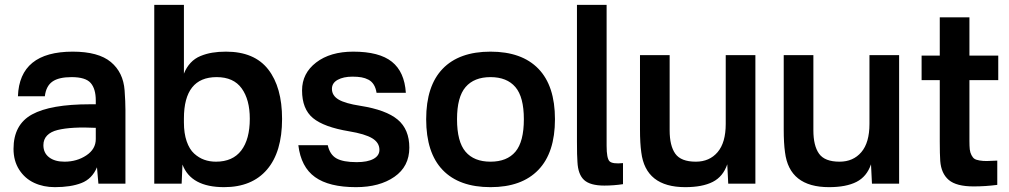

<svg xmlns="http://www.w3.org/2000/svg" viewBox="-20 -750 4120 784"><path d="M276.9 -539.1Q381.8 -539.1 432.6 -496.8Q483.4 -454.6 488.8 -380.9Q492.2 -334 492.2 -300.8V0H381.8L376 -66.9Q356 -19.5 312.7 -2.7Q269.5 14.2 204.1 14.2Q157.2 14.2 119.4 -3.4Q81.5 -21 58.3 -57.1Q35.2 -93.3 35.2 -142.1Q35.2 -241.2 110.8 -282.7Q186.5 -324.2 347.2 -324.2H371.1V-339.8Q371.1 -387.2 350.3 -411.1Q329.6 -435.1 272 -435.1Q219.7 -435.1 193.8 -416.7Q168 -398.4 163.1 -356.9H53.2Q59.6 -539.1 276.9 -539.1ZM157.2 -157.2Q157.2 -125.5 180.4 -107.7Q203.6 -89.8 243.2 -89.8Q293.9 -89.8 332.5 -115.5Q371.1 -141.1 371.1 -182.1V-228Q322.3 -230.5 282.7 -228.3Q243.2 -226.1 215.3 -219.2Q187.5 -212.4 172.4 -196.8Q157.2 -181.2 157.2 -157.2Z M731 -730V-449.2Q741.2 -475.1 758.3 -493.4Q775.4 -511.7 798.6 -521.2Q821.8 -530.8 846.9 -534.9Q872.1 -539.1 902.8 -539.1Q1018.6 -539.1 1075.2 -466.6Q1131.8 -394 1131.8 -264.2Q1131.8 -129.4 1070.3 -57.6Q1008.8 14.2 895 14.2Q759.8 14.2 725.1 -78.1L721.7 0H609.9V-730ZM731 -250Q731 -205.6 742.2 -173.1Q753.4 -140.6 772.7 -123Q792 -105.5 814 -97.7Q835.9 -89.8 861.8 -89.8Q930.2 -89.8 965.1 -135.5Q1000 -181.2 1000 -265.1Q1000 -343.3 966.8 -389.2Q933.6 -435.1 864.7 -435.1Q731 -435.1 731 -266.1Z M1422.4 -539.1Q1528.8 -539.1 1580.3 -497.8Q1631.8 -456.5 1637.2 -371.1H1517.6Q1514.6 -390.6 1506.3 -404.1Q1498 -417.5 1484.6 -424.6Q1471.2 -431.6 1455.8 -434.3Q1440.4 -437 1419.4 -437Q1382.3 -437 1358.9 -424.1Q1335.4 -411.1 1335.4 -387.2Q1335.4 -359.9 1362.1 -343.8Q1388.7 -327.6 1451.7 -317.9Q1556.6 -301.3 1604 -261.5Q1651.4 -221.7 1651.4 -147Q1651.4 -70.3 1590.6 -28.1Q1529.8 14.2 1433.6 14.2Q1323.7 14.2 1266.4 -26.9Q1209 -67.9 1198.2 -157.2H1318.4Q1326.7 -118.7 1353.8 -103.3Q1380.9 -87.9 1436.5 -87.9Q1480.5 -87.9 1504.9 -101.1Q1529.3 -114.3 1529.3 -138.2Q1529.3 -167.5 1500 -185.3Q1470.7 -203.1 1405.3 -213.9Q1302.7 -231 1258.1 -267.8Q1213.4 -304.7 1213.4 -380.9Q1213.4 -450.7 1271 -494.9Q1328.6 -539.1 1422.4 -539.1Z M1846.2 -263.2Q1846.2 -171.4 1880.9 -130.6Q1915.5 -89.8 1982.9 -89.8Q2050.3 -89.8 2084.7 -130.6Q2119.1 -171.4 2119.1 -263.2Q2119.1 -354 2084.5 -394.5Q2049.8 -435.1 1982.9 -435.1Q1916 -435.1 1881.1 -394.5Q1846.2 -354 1846.2 -263.2ZM1720.2 -263.2Q1720.2 -399.4 1787.6 -469.2Q1855 -539.1 1982.9 -539.1Q2110.8 -539.1 2178.5 -469.2Q2246.1 -399.4 2246.1 -263.2Q2246.1 -126.5 2178.2 -56.2Q2110.4 14.2 1982.9 14.2Q1855 14.2 1787.6 -55.9Q1720.2 -126 1720.2 -263.2Z M2457 -154.8Q2457 -103.5 2468.8 -91.6Q2480.5 -79.6 2523.9 -84V2Q2485.8 7.8 2447.8 7.8Q2390.1 7.8 2365.2 -14.9Q2340.3 -37.6 2337.9 -88.9Q2335.9 -112.8 2335.9 -171.9V-730H2457Z M2778.3 14.2Q2616.2 14.2 2598.6 -127.9Q2593.3 -165 2593.3 -221.2V-524.9H2714.4V-217.8Q2714.4 -154.8 2737.5 -122.3Q2760.7 -89.8 2821.3 -89.8Q2877 -89.8 2910.2 -128.7Q2943.4 -167.5 2943.4 -244.1V-524.9H3064.5V0H2953.6L2949.7 -79.1Q2932.6 -28.8 2890.4 -7.3Q2848.1 14.2 2778.3 14.2Z M3365.2 14.2Q3203.1 14.2 3185.5 -127.9Q3180.2 -165 3180.2 -221.2V-524.9H3301.3V-217.8Q3301.3 -154.8 3324.5 -122.3Q3347.7 -89.8 3408.2 -89.8Q3463.9 -89.8 3497.1 -128.7Q3530.3 -167.5 3530.3 -244.1V-524.9H3651.4V0H3540.5L3536.6 -79.1Q3519.5 -28.8 3477.3 -7.3Q3435.1 14.2 3365.2 14.2Z M3938.5 -174.8Q3938.5 -153.3 3939.9 -140.1Q3941.4 -127 3946.8 -116.7Q3952.1 -106.4 3958.7 -101.8Q3965.3 -97.2 3979.7 -94.7Q3994.1 -92.3 4009.8 -92.5Q4025.4 -92.8 4052.2 -94.2V4.9Q4003.9 11.2 3955.6 11.2Q3885.3 11.2 3854.2 -15.1Q3823.2 -41.5 3819.3 -92.8Q3817.4 -120.6 3817.4 -171.9V-422.9H3743.2V-522.9H3817.4V-679.2H3938.5V-522.9H4056.2V-422.9H3938.5Z"/></svg>

Font: Nacelle SemiBold
Style: Regular
Weight: 600
Designer: Sora Sagano
Foundry: Sora Sagano
Version: Version 1.000;FEAKit 1.0